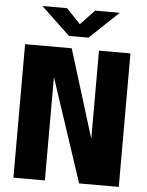

<svg xmlns="http://www.w3.org/2000/svg" viewBox="-60 -954 770 1003"><g transform="rotate(5 325.0 -453.0)"><path d="M48.5 0V-700H293L467.5 -136H436V-700H601V0H393L207 -562H213.5V0ZM121.5 -906.5H250.5L324.5 -829L398 -906.5H527L375.5 -763H273Z"/></g></svg>

Font: Trispace Thin
Style: Bold
Weight: 700
Version: Version 1.210